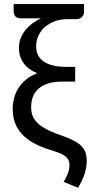

<svg xmlns="http://www.w3.org/2000/svg" viewBox="-20 -736 436 922"><path d="M383.5 -679Q383.5 -663 372.5 -653.5Q361.5 -644 348.5 -644H304.5Q270.5 -644 242.8 -633.8Q215 -623.5 195.2 -606Q175.5 -588.5 164.5 -564.5Q153.5 -540.5 153.5 -513Q153.5 -466 190.2 -440.5Q227 -415 297 -415H341V-344H275.5Q238 -344 210.5 -335Q183 -326 165 -310Q147 -294 138.2 -271.5Q129.5 -249 129.5 -221.5Q129.5 -193.5 139.5 -173Q149.5 -152.5 169.5 -136.8Q189.5 -121 218.8 -107.8Q248 -94.5 287 -81Q319.5 -69.5 340.8 -57.2Q362 -45 374.2 -31Q386.5 -17 391.5 -0.8Q396.5 15.5 396.5 34.5Q396.5 70.5 385.2 102.2Q374 134 355 165.5L285.5 137.5Q295.5 121.5 304.5 100.2Q313.5 79 313.5 57.5Q313.5 47 310.8 37.5Q308 28 299.8 19.8Q291.5 11.5 276.8 4Q262 -3.5 238.5 -10.5Q200 -21.5 164.2 -37.5Q128.5 -53.5 101 -77Q73.5 -100.5 57.2 -133.8Q41 -167 41 -213.5Q41 -237.5 47 -262.5Q53 -287.5 67 -310.5Q81 -333.5 103.5 -352.8Q126 -372 158.5 -384.5Q115 -402 93 -433.2Q71 -464.5 71 -507Q71 -531 79.2 -552.2Q87.5 -573.5 101.8 -591.2Q116 -609 135.2 -623.2Q154.5 -637.5 177 -648.5Q170 -648 162.5 -648Q155 -648 147 -648H82Q62.5 -648 54 -657.2Q45.5 -666.5 45.5 -682.5V-716.5H383.5Z"/></svg>

Font: Lato-Regular
Style: Regular
Weight: 400
Designer: Lukasz Dziedzic with Adam Twardoch and Botio Nikoltchev
Foundry: tyPoland Lukasz Dziedzic
Version: Version 2.015; 2015-08-06; http://www.latofonts.com/